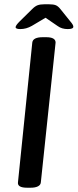

<svg xmlns="http://www.w3.org/2000/svg" viewBox="-20 -876 363 898"><path d="M64 -23 131 -677Q134 -702 180 -702H196Q240 -702 240 -677L171 -23Q170 -11 157.5 -4.5Q145 2 123 2H107Q61 2 64 -23ZM53 -749Q53 -757 72 -776L131 -834Q144 -847 156 -851.5Q168 -856 188 -856H209Q230 -856 241 -851.5Q252 -847 263 -833L308 -777Q315 -769 319 -762.5Q323 -756 323 -751Q323 -740 297 -740Q269 -740 250 -754L193 -793L129 -755Q103 -740 75 -740Q53 -740 53 -749Z"/></svg>

Font: Asap-MediumItalic
Style: Italic
Weight: 500
Italic angle: -6°
Designer: Pablo Cosgaya
Foundry: Omnibus-Type
Version: Version 2.000; ttfautohint (v1.8)